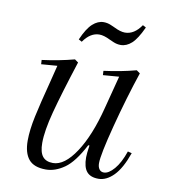

<svg xmlns="http://www.w3.org/2000/svg" viewBox="-73 -679 684 756"><g transform="rotate(10 268.5 -301.0)"><path d="M313 -111H308Q271 -40 234 -14Q197 12 160 12Q112 12 91 -13.5Q70 -39 70 -88Q70 -130 82 -186Q94 -242 117 -330L134 -398L70 -393L69 -410Q138 -419 198 -435L212 -425Q169 -292 148.5 -214.5Q128 -137 128 -89Q128 -52 141.5 -35Q155 -18 183 -18Q229 -18 273.5 -85.5Q318 -153 347 -267L381 -398L317 -393L316 -410Q385 -419 445 -435L459 -425Q424 -321 393 -202Q362 -83 362 -49Q362 -34 368.5 -25Q375 -16 387 -16Q406 -16 428 -41.5Q450 -67 466 -114L482 -110Q460 -47 431 -17.5Q402 12 370 12Q338 12 323 -6Q308 -24 308 -63Q308 -78 313 -111ZM365 -522Q350 -522 336 -528Q322 -534 320 -535Q294 -548 276 -548Q240 -548 212 -508L199 -515Q219 -561 240 -580Q261 -599 284 -599Q299 -599 313 -593Q327 -587 329 -586Q355 -573 373 -573Q410 -573 438 -614L451 -607Q429 -559 408.5 -540.5Q388 -522 365 -522Z"/></g></svg>

Font: Arapey
Style: Italic
Weight: 400
Italic angle: -12°
Designer: Eduardo Rodriguez Tunni
Foundry: Eduardo Rodriguez Tunni
Version: Version 3.000